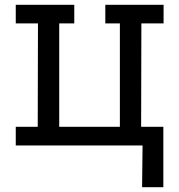

<svg xmlns="http://www.w3.org/2000/svg" viewBox="-20 -609 751 804"><path d="M575 175 577 0H46V-78H138L139 -511H46V-589H291V-511H228V-78H482V-511H421V-589H665V-511H572L571 -78H664V175Z"/></svg>

Font: Podkova Medium
Style: Regular
Weight: 500
Designer: Ilya Yudin
Foundry: Cyreal (www.cyreal.org)
Version: Version 2.103